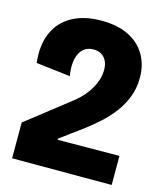

<svg xmlns="http://www.w3.org/2000/svg" viewBox="-103 -752 705 829"><g transform="rotate(15 249.5 -337.0)"><path d="M29 0V-160L227 -315Q248 -332 264 -351Q280 -370 291 -389.5Q302 -409 308 -429.5Q314 -450 314 -471Q314 -495 305.5 -511.5Q297 -528 282.5 -536.5Q268 -545 248 -545Q224 -545 208.5 -534Q193 -523 184.5 -504Q176 -485 174.5 -460Q173 -435 178 -407L25 -425Q16 -502 40 -558Q64 -614 117.5 -644Q171 -674 249 -674Q321 -674 370.5 -649.5Q420 -625 446 -580.5Q472 -536 472 -479Q472 -431 456 -390.5Q440 -350 414.5 -317Q389 -284 359 -257Q329 -230 301 -209L198 -133V-128L474 -130V0Z"/></g></svg>

Font: Bricolage Grotesque 72pt SemiCondensed ExtraBold
Style: Regular
Weight: 800
Width: 4
Designer: Mathieu Triay
Foundry: Atelier Triay
Version: Version 1.001;gftools[0.9.33.dev8+g029e19f]